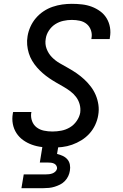

<svg xmlns="http://www.w3.org/2000/svg" viewBox="-20 -763 640 1003"><path d="M254 8Q226 8 199 5Q172 2 147 -7Q122 -16 101 -31Q80 -46 66 -67.5Q52 -89 47 -115.5Q42 -142 47 -170Q47 -172 47.5 -174Q48 -176 49 -178H144Q144 -177 144 -175.5Q144 -174 143 -173Q140 -151 147.5 -130.5Q155 -110 171.5 -97.5Q188 -85 209.5 -80.5Q231 -76 254 -76Q277 -76 300.5 -80.5Q324 -85 345 -97.5Q366 -110 380.5 -131Q395 -152 399 -174Q402 -197 396 -218.5Q390 -240 377 -257Q364 -274 346.5 -287Q329 -300 310.5 -310.5Q292 -321 273 -332Q254 -343 236.5 -355Q219 -367 203 -381Q187 -395 173 -411Q159 -427 148 -445.5Q137 -464 130.5 -485Q124 -506 122 -528.5Q120 -551 124 -574Q128 -599 139 -623.5Q150 -648 167.5 -668.5Q185 -689 207.5 -704Q230 -719 255 -727.5Q280 -736 305 -739.5Q330 -743 355 -743Q382 -743 408.5 -740Q435 -737 459 -728Q483 -719 503.5 -704Q524 -689 537 -667.5Q550 -646 554.5 -620Q559 -594 554 -567Q554 -565 553.5 -563Q553 -561 553 -559H457Q457 -560 457.5 -561Q458 -562 458 -564Q462 -585 455 -605Q448 -625 433 -637.5Q418 -650 397.5 -654.5Q377 -659 355 -659Q333 -659 310.5 -654Q288 -649 268.5 -636.5Q249 -624 235.5 -603.5Q222 -583 219 -561Q214 -533 223.5 -508Q233 -483 251 -464.5Q269 -446 291.5 -433Q314 -420 336.5 -407.5Q359 -395 380 -380.5Q401 -366 420 -348.5Q439 -331 454.5 -310.5Q470 -290 480 -266.5Q490 -243 494 -216Q498 -189 493 -161Q489 -136 477.5 -111Q466 -86 447.5 -65.5Q429 -45 405.5 -30.5Q382 -16 356.5 -7Q331 2 305 5Q279 8 254 8ZM92 220 104 148H219Q228 148 236.5 147Q245 146 253.5 143Q262 140 269 133.5Q276 127 278 118Q279 110 274.5 102.5Q270 95 262.5 91.5Q255 88 246.5 87Q238 86 229 86H188L202 0H285L278 41Q294 45 308 51.5Q322 58 332 69.5Q342 81 345 97Q348 113 345 129Q343 143 336.5 157Q330 171 319 182.5Q308 194 294 201Q280 208 265.5 212.5Q251 217 236.5 218.5Q222 220 207 220Z"/></svg>

Font: Iosevka SS04 Medium Extended
Style: Italic
Weight: 500
Width: 7
Italic angle: -9°
Monospace: yes
Designer: Belleve Invis
Foundry: Belleve Invis
Version: Version 19.0.0; ttfautohint (v1.8.4)